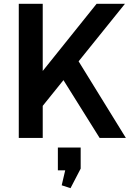

<svg xmlns="http://www.w3.org/2000/svg" viewBox="-20 -720 689 1002"><path d="M103 -225 484 -700H632L180 -139ZM78 -700H203V0H78ZM281 -350 376 -423 637 0H500ZM401 50V160L348 262L302 247L336 102L385 169H282V50Z"/></svg>

Font: Pathway Extreme 28pt SemiBold
Style: Regular
Weight: 600
Designer: Eduardo Rodriguez Tunni
Foundry: Eduardo Rodriguez Tunni
Version: Version 1.001;gftools[0.9.26]